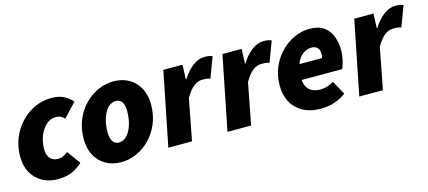

<svg xmlns="http://www.w3.org/2000/svg" viewBox="-46 -877 2796 1255"><g transform="rotate(-15 1351.5 -250.0)"><path d="M226 12Q170 12 124.5 -12.5Q79 -37 52.5 -83.5Q26 -130 26 -196Q26 -259 48.5 -316Q71 -373 111.5 -417Q152 -461 206 -486.5Q260 -512 324 -512Q374 -512 409 -492.5Q444 -473 462 -450L376 -358Q363 -370 349.5 -377Q336 -384 316 -384Q290 -384 267 -369Q244 -354 226.5 -328.5Q209 -303 199.5 -269.5Q190 -236 190 -198Q190 -161 209 -138.5Q228 -116 262 -116Q285 -116 301 -125Q317 -134 330 -144L396 -54Q365 -24 325 -6Q285 12 226 12Z M657 12Q597 12 552 -14Q507 -40 482 -87Q457 -134 457 -196Q457 -269 481.5 -327Q506 -385 547 -426.5Q588 -468 638.5 -490Q689 -512 741 -512Q801 -512 846 -486Q891 -460 916 -413Q941 -366 941 -304Q941 -231 916.5 -173Q892 -115 851 -73.5Q810 -32 759.5 -10Q709 12 657 12ZM675 -116Q697 -116 716 -130Q735 -144 749 -169Q763 -194 771 -228Q779 -262 779 -302Q779 -340 765.5 -362Q752 -384 723 -384Q701 -384 682 -370.5Q663 -357 649 -332Q635 -307 627 -273Q619 -239 619 -198Q619 -161 633 -138.5Q647 -116 675 -116Z M977 0 1077 -500H1207L1203 -402H1207Q1236 -450 1275.5 -481Q1315 -512 1357 -512Q1378 -512 1391 -509.5Q1404 -507 1411 -502L1359 -364Q1349 -370 1334 -371Q1319 -372 1307 -372Q1276 -372 1248 -351Q1220 -330 1191 -280L1137 0Z M1377 0 1477 -500H1607L1603 -402H1607Q1636 -450 1675.5 -481Q1715 -512 1757 -512Q1778 -512 1791 -509.5Q1804 -507 1811 -502L1759 -364Q1749 -370 1734 -371Q1719 -372 1707 -372Q1676 -372 1648 -351Q1620 -330 1591 -280L1537 0Z M2005 12Q1905 12 1845 -46Q1785 -104 1785 -204Q1785 -273 1810 -329.5Q1835 -386 1876 -427Q1917 -468 1967 -490Q2017 -512 2067 -512Q2128 -512 2164.5 -486Q2201 -460 2217 -417Q2233 -374 2233 -322Q2233 -297 2228 -272Q2223 -247 2217 -228Q2211 -209 2207 -202H1905L1917 -306H2099Q2101 -311 2102 -317Q2103 -323 2103 -330Q2103 -347 2098 -360.5Q2093 -374 2080.5 -382Q2068 -390 2047 -390Q2031 -390 2011.5 -382Q1992 -374 1974 -354.5Q1956 -335 1944.5 -301.5Q1933 -268 1933 -216Q1933 -175 1947.5 -152Q1962 -129 1986 -119.5Q2010 -110 2039 -110Q2060 -110 2085.5 -118Q2111 -126 2127 -138L2179 -44Q2148 -19 2103 -3.5Q2058 12 2005 12Z M2269 0 2369 -500H2499L2495 -402H2499Q2528 -450 2567.5 -481Q2607 -512 2649 -512Q2670 -512 2683 -509.5Q2696 -507 2703 -502L2651 -364Q2641 -370 2626 -371Q2611 -372 2599 -372Q2568 -372 2540 -351Q2512 -330 2483 -280L2429 0Z"/></g></svg>

Font: Source Sans 3 ExtraLight Black
Style: Italic
Weight: 900
Italic angle: -11°
Version: Version 3.052;hotconv 1.1.0;makeotfexe 2.6.0